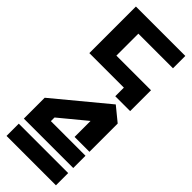

<svg xmlns="http://www.w3.org/2000/svg" viewBox="-6 -1158 1341 1341"><g transform="rotate(-45 664.0 -488.0)"><path d="M25 -732H146V-244H25Z M196 -732H317H402L720 -348L635 -244H356V-391H514L353 -586H317V-244H196V-586Z M843 -732H964H1181H1303V-244H1181V-586H964V-391V-244H758V-391H843V-586Z"/></g></svg>

Font: PatchSans
Style: PatchSans
Weight: 400
Version: Version 1.0